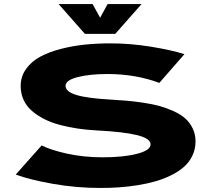

<svg xmlns="http://www.w3.org/2000/svg" viewBox="-20 -921 1090 952"><path d="M682 -901 551.5 -753H401L270.5 -901H439L476.5 -833L513.5 -901ZM478 11Q358 11 242.2 -9.5Q126.5 -30 58 -55.5L186.5 -200Q230 -177.5 312.2 -159.2Q394.5 -141 489.5 -141Q591 -141 658.8 -158.2Q726.5 -175.5 726.5 -205Q726.5 -234.5 659.8 -251Q593 -267.5 457.5 -274.5Q409.5 -277 365.5 -283.5Q321.5 -290 278.5 -301.2Q235.5 -312.5 200.8 -330Q166 -347.5 139 -370.5Q112 -393.5 97.2 -425.2Q82.5 -457 82.5 -495Q82.5 -542 109.5 -579.5Q136.5 -617 180 -640.2Q223.5 -663.5 283 -678.8Q342.5 -694 402.8 -700Q463 -706 528 -706Q626.5 -706 728 -689.5Q829.5 -673 894.5 -652.5L770 -510Q652.5 -554 512 -554Q426 -554 365.5 -538.8Q305 -523.5 305 -495Q305 -466.5 359 -450Q413 -433.5 531 -427Q575.5 -424.5 609.8 -421.5Q644 -418.5 689.8 -411.8Q735.5 -405 769.5 -395.8Q803.5 -386.5 839.2 -370.5Q875 -354.5 897.8 -334.5Q920.5 -314.5 935 -285Q949.5 -255.5 949.5 -220Q949.5 -181.5 934 -149.2Q918.5 -117 892 -93.5Q865.5 -70 828.2 -51.8Q791 -33.5 750 -21.8Q709 -10 661.2 -2.5Q613.5 5 569 8Q524.5 11 478 11Z"/></svg>

Font: League Mono Extended ExtraBold
Style: Regular
Weight: 800
Width: 9
Designer: Tyler Finck
Foundry: The League of Moveable Type / Tyler Finck
Version: Version 2.210